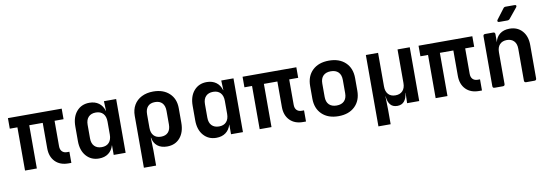

<svg xmlns="http://www.w3.org/2000/svg" viewBox="-66 -1270 5532 1934"><g transform="rotate(-10 2700.0 -302.5)"><path d="M537 5Q452 5 402.5 -45.5Q353 -96 353 -182V-442H215V0H94V-442H16V-550H566V-442H474V-182Q474 -147 492.5 -128Q511 -109 543 -109H567V5Z M850 10Q770 10 720 -47Q670 -104 670 -200V-349Q670 -446 719.5 -503Q769 -560 850 -560Q907 -560 946 -531.5Q985 -503 1000 -451H1002L998 -550H1123V0H1001V-99H1000Q985 -47 946.5 -18.5Q908 10 850 10ZM897 -98Q945 -98 971.5 -127Q998 -156 998 -209V-341Q998 -394 971.5 -423Q945 -452 897 -452Q849 -452 822 -424Q795 -396 795 -344V-206Q795 -154 822 -126Q849 -98 897 -98Z M1278 180V-350Q1278 -414 1305.5 -461Q1333 -508 1384 -534Q1435 -560 1503 -560Q1605 -560 1666.5 -503Q1728 -446 1728 -350V-201Q1728 -104 1679 -47Q1630 10 1547 10Q1486 10 1448 -20.5Q1410 -51 1402 -105H1399L1403 26V180ZM1503 -98Q1551 -98 1576.5 -126Q1602 -154 1602 -206V-344Q1602 -396 1576.5 -424Q1551 -452 1503 -452Q1454 -452 1428.5 -424Q1403 -396 1403 -344V-206Q1403 -155 1429 -126.5Q1455 -98 1503 -98Z M2050 10Q1970 10 1920 -47Q1870 -104 1870 -200V-349Q1870 -446 1919.5 -503Q1969 -560 2050 -560Q2107 -560 2146 -531.5Q2185 -503 2200 -451H2202L2198 -550H2323V0H2201V-99H2200Q2185 -47 2146.5 -18.5Q2108 10 2050 10ZM2097 -98Q2145 -98 2171.5 -127Q2198 -156 2198 -209V-341Q2198 -394 2171.5 -423Q2145 -452 2097 -452Q2049 -452 2022 -424Q1995 -396 1995 -344V-206Q1995 -154 2022 -126Q2049 -98 2097 -98Z M2937 5Q2852 5 2802.5 -45.5Q2753 -96 2753 -182V-442H2615V0H2494V-442H2416V-550H2966V-442H2874V-182Q2874 -147 2892.5 -128Q2911 -109 2943 -109H2967V5Z M3300 9Q3194 9 3132 -50.5Q3070 -110 3070 -211V-339Q3070 -441 3132 -500Q3194 -559 3300 -559Q3406 -559 3468 -500Q3530 -441 3530 -339V-211Q3530 -110 3468 -50.5Q3406 9 3300 9ZM3300 -100Q3350 -100 3377.5 -127.5Q3405 -155 3405 -207V-343Q3405 -395 3377.5 -422.5Q3350 -450 3300 -450Q3250 -450 3222.5 -422.5Q3195 -395 3195 -343V-207Q3195 -155 3222.5 -127.5Q3250 -100 3300 -100Z M3677 180V-550H3802V-206Q3802 -155 3828 -126.5Q3854 -98 3901 -98Q3948 -98 3974.5 -126.5Q4001 -155 4001 -206V-550H4126V0H4002L4005 -105H4003Q3998 -51 3972.5 -20.5Q3947 10 3901 10Q3854 10 3829.5 -20.5Q3805 -51 3801 -105H3799L3802 26V180Z M4737 5Q4652 5 4602.5 -45.5Q4553 -96 4553 -182V-442H4415V0H4294V-442H4216V-550H4766V-442H4674V-182Q4674 -147 4692.5 -128Q4711 -109 4743 -109H4767V5Z M4897 0Q4877 0 4877 -20V-530Q4877 -550 4897 -550H4979Q4999 -550 4999 -530V-447Q5009 -499 5048 -529.5Q5087 -560 5147 -560Q5228 -560 5276.5 -506Q5325 -452 5325 -361V-20Q5325 0 5305 0H5220Q5200 0 5200 -20V-346Q5200 -397 5173.5 -424.5Q5147 -452 5102 -452Q5055 -452 5028.5 -424Q5002 -396 5002 -344V-20Q5002 0 4982 0ZM5058 -645Q5046 -645 5042 -652Q5038 -659 5045 -669L5124 -773Q5132 -785 5148 -785H5239Q5252 -785 5255.5 -778Q5259 -771 5251 -760L5166 -656Q5157 -645 5141 -645Z"/></g></svg>

Font: Pitagon Sans Mono
Style: Bold
Weight: 700
Monospace: yes
Designer: Travis Tran
Foundry: Pitagon
Version: Version 1.001; ttfautohint (v1.8.4.7-5d5b);gftools[0.9.26]